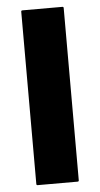

<svg xmlns="http://www.w3.org/2000/svg" viewBox="-52 -733 398 766"><g transform="rotate(-5 147.5 -350.0)"><path d="M67.5 -700H227.5Q232.5 -700 232.5 -695V-5Q232.5 0 227.5 0H67.5Q62.5 0 62.5 -5V-695Q62.5 -700 67.5 -700Z"/></g></svg>

Font: MFEK Sans
Style: Bold
Weight: 700
Designer: Owen Earl
Foundry: indestructible type*
Version: Version 0.001; ttfautohint (v1.8.4.7-5d5b)